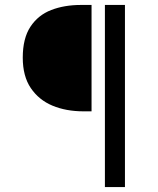

<svg xmlns="http://www.w3.org/2000/svg" viewBox="-20 -676 640 776"><path d="M318 -226Q247 -226 192 -249Q137 -272 104.5 -320Q72 -368 72 -443Q72 -521 103 -568Q134 -615 187 -635.5Q240 -656 307 -656H350V-226ZM404 80V-656H485V80Z"/></svg>

Font: Source Code Pro
Style: Regular
Weight: 400
Monospace: yes
Designer: Paul D. Hunt, Teo Tuominen
Foundry: Adobe Systems Incorporated
Version: Version 1.018;hotconv 1.0.116;makeotfexe 2.5.65601